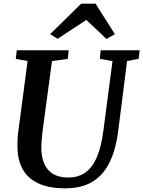

<svg xmlns="http://www.w3.org/2000/svg" viewBox="-20 -1017 782 1047"><path d="M673 -684.5 625 -306Q614 -220 590 -159.5Q566 -99 529.5 -61.8Q493 -24.5 444.8 -7.2Q396.5 10 337.5 10Q244.5 10 187 -18Q129.5 -46 103 -95.5Q76.5 -145 75.5 -208.5Q75 -227.5 75.5 -248Q76 -268.5 78.5 -290L130.5 -684.5L66 -695.5L71.5 -743H354.5L350 -696L263.5 -684L212 -301Q208.5 -273 206.8 -248.5Q205 -224 205.5 -205Q206 -159.5 221.5 -124Q237 -88.5 269 -68.8Q301 -49 352 -49Q408.5 -49 447.2 -77.5Q486 -106 509.5 -163Q533 -220 544 -306L593.5 -684L524.5 -696L529 -743H741.5L736 -696ZM253.5 -831 423 -997H501L606.5 -830.5L560.5 -804.5Q533.5 -830.5 506 -856.5Q478.5 -882.5 450.5 -908Q411.5 -882.5 372.2 -856.8Q333 -831 294 -805.5Z"/></svg>

Font: Merriweather SemiBold
Style: Italic
Weight: 600
Italic angle: -7.8°
Version: Version 2.101